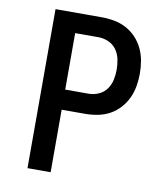

<svg xmlns="http://www.w3.org/2000/svg" viewBox="-82 -805 765 874"><g transform="rotate(10 300.0 -367.5)"><path d="M104 0V-735H319Q348 -735 377 -729.5Q406 -724 432 -710Q458 -696 478 -674.5Q498 -653 510.5 -626.5Q523 -600 528 -571Q533 -542 533 -512Q533 -483 528 -454Q523 -425 510.5 -398.5Q498 -372 478 -350Q458 -328 432 -314Q406 -300 377 -294.5Q348 -289 319 -289H211V0ZM319 -382Q343 -382 365.5 -392Q388 -402 402 -421.5Q416 -441 421 -464.5Q426 -488 426 -512Q426 -536 421 -560Q416 -584 402 -603.5Q388 -623 365.5 -633Q343 -643 319 -643H211V-382Z"/></g></svg>

Font: Iosevka Aile Semibold
Style: Regular
Weight: 600
Designer: Belleve Invis
Foundry: Belleve Invis
Version: Version 31.1.0; ttfautohint (v1.8.4)